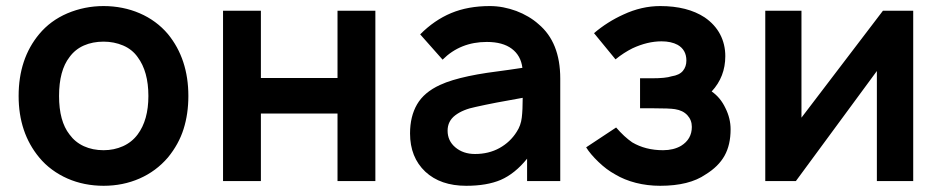

<svg xmlns="http://www.w3.org/2000/svg" viewBox="-20 -598 3108 634"><path d="M109.5 -78Q41.5 -160 41.5 -281Q41.5 -404 109.5 -485.5Q146.5 -530 202.5 -554Q259.5 -578 322 -578Q353.5 -578 383.8 -572Q414 -566 441.2 -554.2Q468.5 -542.5 492 -525.2Q515.5 -508 534.5 -485.5Q602 -403 602 -281Q602 -222 586.2 -172Q570.5 -122 534.5 -78Q495.5 -32.5 440.8 -8.5Q386 15.5 322 15.5Q290.5 15.5 260.2 9.5Q230 3.5 202.8 -8.5Q175.5 -20.5 151.8 -38Q128 -55.5 109.5 -78ZM434.5 -409.5Q416.5 -435 386.5 -447.8Q356.5 -460.5 322 -460.5Q286 -460.5 257 -447.8Q228 -435 209.5 -409.5Q175 -365 175 -281Q175 -198 209.5 -154Q228 -128.5 257 -115.2Q286 -102 322 -102Q356.5 -102 386 -115.2Q415.5 -128.5 434.5 -154Q470 -201.5 470 -281Q470 -362 434.5 -409.5Z M1219.5 -562.5V0H1094.5V-223H841.5V0H716.5V-562.5H841.5V-340.5H1094.5V-562.5Z M1720.5 0V-74Q1680.5 -24.5 1633.5 -4Q1587.5 15.5 1519.5 15.5Q1434.5 15.5 1384.5 -31Q1334 -78.5 1334 -157.5Q1334 -213.5 1357.2 -253.5Q1380.5 -293.5 1433 -317.5Q1452.5 -326.5 1475.8 -333.5Q1499 -340.5 1527 -346.5Q1555 -352.5 1588.2 -357.5Q1621.5 -362.5 1661 -367.5L1705 -374Q1700 -414.5 1670 -437Q1640 -459.5 1587.5 -459.5Q1500 -459.5 1441.5 -401L1367.5 -484.5Q1414 -531.5 1469.8 -554.8Q1525.5 -578 1597.5 -578Q1619.5 -578 1641.8 -573.8Q1664 -569.5 1684.8 -561.8Q1705.5 -554 1724.2 -543Q1743 -532 1758 -518.5Q1830 -458.5 1830 -338.5V0ZM1706 -275Q1611 -258.5 1551 -245Q1508.5 -236.5 1483.2 -217.2Q1458 -198 1458 -166.5Q1458 -133 1483.5 -111.5Q1509.5 -89.5 1548.5 -89.5Q1594 -89.5 1629.5 -109.2Q1665 -129 1686 -162.5Q1700 -183.5 1703 -210Q1706 -235.5 1706 -275Z M2038.5 -550Q2098.5 -578 2160 -578Q2250 -578 2307 -540.5Q2340.5 -517.5 2357.8 -484.8Q2375 -452 2375 -412.5Q2375 -344.5 2330 -296Q2359 -276 2375.5 -241Q2392.5 -207 2392.5 -171Q2392.5 -119.5 2372.5 -83.8Q2352.5 -48 2310 -22Q2256 15.5 2160 15.5Q2118 15.5 2079.8 5.8Q2041.5 -4 2011.5 -22Q1997 -30 1983.2 -40.2Q1969.5 -50.5 1956 -63.5Q1929 -89.5 1915.5 -111.5L2014.5 -177Q2028 -161.5 2041.2 -149.2Q2054.5 -137 2067.5 -128Q2111.5 -102 2169.5 -102Q2204 -102 2229 -116.5Q2264.5 -138.5 2264.5 -179Q2264.5 -201.5 2249.8 -217.5Q2235 -233.5 2209 -237.5Q2191.5 -240.5 2133 -240.5H2093.5V-339.5H2133Q2178 -339.5 2197.5 -346Q2223.5 -350 2235 -364Q2246.5 -378 2246.5 -398Q2246.5 -433.5 2217.5 -450Q2196 -461.5 2164.5 -461.5Q2118 -461.5 2068.5 -438.5Q2054.5 -431.5 2040.5 -422.5Q2026.5 -413.5 2012.5 -402L1941.5 -488.5Q1985.5 -526 2038.5 -550Z M2995.5 0H2875.5V-363.5L2608 0H2507V-562.5H2626.5V-209.5L2895.5 -562.5H2995.5Z"/></svg>

Font: Russisch Sans
Style: Bold
Weight: 700
Designer: Michael Sharanda (font) & Cristiano Sobral (main changes)
Foundry: Michael Sharanda
Version: Version 2.00;September 8, 2020;FontCreator 13.0.0.2681 64-bi